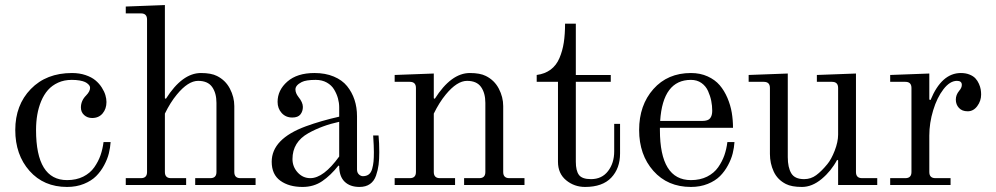

<svg xmlns="http://www.w3.org/2000/svg" viewBox="-20 -739 3978 767"><path d="M41 -219.7Q41 -319.3 103 -383.3Q165 -447.3 267.6 -447.3Q297.4 -447.3 321.8 -439Q346.2 -430.7 361.3 -418Q376.5 -405.3 386.7 -389.2Q397 -373 401.1 -358.6Q405.3 -344.2 405.3 -331.5Q405.3 -304.2 389.9 -285.9Q374.5 -267.6 348.1 -267.6Q329.1 -267.6 316.2 -279.3Q303.2 -291 303.2 -309.6Q303.2 -336.9 324.2 -357.9Q339.8 -374 339.8 -387.7Q339.8 -391.1 338.4 -394.8Q336.9 -398.4 332 -403.1Q327.1 -407.7 319.6 -411.4Q312 -415 298.1 -417.5Q284.2 -419.9 266.6 -419.9Q236.3 -419.9 212.2 -408.9Q188 -397.9 171.6 -379.4Q155.3 -360.8 144.5 -335Q133.8 -309.1 128.9 -280.5Q124 -252 124 -219.7Q124 -19.5 248 -19.5Q284.7 -19.5 312.5 -33.4Q340.3 -47.4 356.7 -70.8Q373 -94.2 381.6 -118.9Q390.1 -143.6 393.6 -171.4H421.9Q420.4 -148.9 414.8 -126.2Q409.2 -103.5 396 -78.9Q382.8 -54.2 364 -35.4Q345.2 -16.6 315.2 -4.4Q285.2 7.8 248 7.8Q154.8 7.8 97.9 -56.4Q41 -120.6 41 -219.7Z M482.4 0V-27.3H543Q567.4 -27.3 567.4 -51.8V-661.1Q567.4 -685.5 543 -685.5H482.4V-712.9L638.7 -718.8V-346.7L642.6 -344.2Q708 -447.3 782.7 -447.3Q823.7 -447.3 846.7 -435.5Q880.9 -418.5 898.4 -384.8Q916 -351.1 916 -315.4V-51.8Q916 -27.3 940.4 -27.3H1001V0H759.8V-27.3H820.3Q844.7 -27.3 844.7 -51.8V-328.1Q844.7 -367.2 827.4 -391.6Q810.1 -416 771.5 -416Q731.4 -416 686.5 -361.3Q660.6 -330.1 638.7 -285.2V-51.8Q638.7 -27.3 663.1 -27.3H723.6V0Z M1065.4 -92.8Q1065.4 -184.1 1201.7 -234.4Q1263.2 -256.8 1335 -272.9V-310.5Q1335 -328.1 1330.1 -345.9Q1325.2 -363.8 1314.9 -381.1Q1304.7 -398.4 1285.6 -409.2Q1266.6 -419.9 1241.2 -419.9Q1202.1 -419.9 1185.1 -411.1Q1160.2 -398.4 1160.2 -381.8Q1160.2 -367.2 1171.9 -352.1Q1189.9 -330.1 1189.9 -312Q1189.9 -294.4 1180.2 -282Q1170.4 -269.5 1147.5 -269.5Q1121.6 -269.5 1105.2 -287.6Q1088.9 -305.7 1088.9 -332Q1088.9 -378.9 1127.9 -413.1Q1167 -447.3 1236.3 -447.3Q1279.8 -447.3 1313.2 -433.3Q1346.7 -419.4 1366.5 -395Q1386.2 -370.6 1396.2 -340.3Q1406.2 -310.1 1406.2 -274.4V-62Q1406.2 -49.3 1413.8 -42.2Q1421.4 -35.2 1429.7 -35.2Q1443.8 -35.2 1453.1 -42.2Q1462.4 -49.3 1466.6 -64Q1470.7 -78.6 1472.2 -93.8Q1473.6 -108.9 1473.6 -131.3Q1473.6 -153.8 1470.7 -197.8H1492.2Q1495.1 -168 1495.1 -131.3Q1495.1 -102.1 1492.4 -80.8Q1489.7 -59.6 1482.2 -37.6Q1474.6 -15.6 1458 -3.9Q1441.4 7.8 1416 7.8Q1378.4 7.8 1356.7 -13.2Q1335 -34.2 1335 -76.2L1332 -77.6Q1301.3 -38.6 1267.3 -15.4Q1233.4 7.8 1188.5 7.8Q1134.3 7.8 1099.9 -17.1Q1065.4 -42 1065.4 -92.8ZM1148.4 -103.5Q1148.4 -72.8 1169.2 -50Q1189.9 -27.3 1219.7 -27.3Q1272.5 -27.3 1335 -113.8V-252.4Q1267.1 -237.8 1211.9 -207Q1148.4 -171.4 1148.4 -103.5Z M1556.6 0V-27.3H1617.2Q1641.6 -27.3 1641.6 -51.8V-387.7Q1641.6 -412.1 1617.2 -412.1H1556.6V-439.5L1712.9 -445.3V-346.7L1716.8 -344.2Q1782.2 -447.3 1856.9 -447.3Q1897.9 -447.3 1920.9 -435.5Q1955.1 -418.5 1972.7 -384.8Q1990.2 -351.1 1990.2 -315.4V-51.8Q1990.2 -27.3 2014.6 -27.3H2075.2V0H1834V-27.3H1894.5Q1918.9 -27.3 1918.9 -51.8V-328.1Q1918.9 -367.2 1901.6 -391.6Q1884.3 -416 1845.7 -416Q1805.7 -416 1760.7 -361.3Q1734.9 -330.1 1712.9 -285.2V-51.8Q1712.9 -27.3 1737.3 -27.3H1797.9V0Z M2124 -412.1V-439.5Q2156.7 -443.8 2179.7 -460.9Q2202.6 -478 2214.8 -506.8Q2227.1 -535.6 2232.2 -568.8Q2237.3 -602.1 2237.3 -644.5H2280.3V-439.5H2419.9V-412.1H2280.3V-92.8Q2280.3 -57.1 2292.7 -40.3Q2305.2 -23.4 2340.8 -23.4Q2384.3 -23.4 2408.9 -55.4Q2433.6 -87.4 2433.6 -134.3V-244.1H2457V-126Q2457 -66.4 2421.9 -29.3Q2386.7 7.8 2317.4 7.8Q2273.9 7.8 2241.5 -19Q2209 -45.9 2209 -92.8V-412.1Z M2740.2 -447.3Q2777.3 -447.3 2806.9 -433.8Q2836.4 -420.4 2855 -398.7Q2873.5 -377 2886 -347.7Q2898.4 -318.4 2903.3 -288.8Q2908.2 -259.3 2908.2 -228.5H2616.2V-219.7Q2616.2 -19.5 2740.2 -19.5Q2776.9 -19.5 2804.7 -33.4Q2832.5 -47.4 2848.9 -70.8Q2865.2 -94.2 2873.8 -118.9Q2882.3 -143.6 2885.7 -171.4H2914.1Q2912.6 -148.9 2907 -126.2Q2901.4 -103.5 2888.2 -78.9Q2875 -54.2 2856.2 -35.4Q2837.4 -16.6 2807.4 -4.4Q2777.3 7.8 2740.2 7.8Q2647 7.8 2590.1 -56.4Q2533.2 -120.6 2533.2 -219.7Q2533.2 -318.8 2590.1 -383.1Q2647 -447.3 2740.2 -447.3ZM2617.2 -255.9H2785.6Q2808.6 -255.9 2816.9 -266.6Q2825.2 -277.3 2825.2 -296.4Q2825.2 -316.4 2821.3 -335.9Q2817.4 -355.5 2808.6 -375.2Q2799.8 -395 2782.2 -407.5Q2764.6 -419.9 2740.2 -419.9Q2627.9 -419.9 2617.2 -255.9Z M2970.7 -412.1V-439.5L3127 -445.3V-111.3Q3127 -70.3 3140.9 -46.9Q3154.8 -23.4 3192.4 -23.4Q3219.2 -23.4 3240.7 -39.3Q3262.2 -55.2 3285.2 -83.5Q3300.8 -102.1 3314.5 -137.2Q3328.1 -172.4 3328.1 -201.2V-387.7Q3328.1 -412.1 3303.7 -412.1H3243.2V-439.5L3399.4 -445.3V-51.8Q3399.4 -27.3 3423.8 -27.3H3484.4V0H3328.1V-98.1L3324.2 -100.6Q3300.8 -56.2 3262.5 -24.2Q3224.1 7.8 3183.6 7.8Q3142.6 7.8 3119.6 -3.9Q3085.9 -21 3070.8 -53.7Q3055.7 -86.4 3055.7 -124V-387.7Q3055.7 -412.1 3031.2 -412.1Z M3536.1 0V-27.3H3596.7Q3621.1 -27.3 3621.1 -51.8V-387.7Q3621.1 -412.1 3596.7 -412.1H3536.1V-439.5L3692.4 -445.3V-341.3L3697.3 -339.4Q3741.7 -447.3 3818.4 -447.3Q3837.9 -447.3 3853 -441.2Q3868.2 -435.1 3876.7 -425.8Q3885.3 -416.5 3890.6 -404.3Q3896 -392.1 3897.7 -381.8Q3899.4 -371.6 3899.4 -361.3Q3899.4 -335.9 3884 -315.2Q3868.7 -294.4 3845.7 -294.4Q3823.2 -294.4 3810.8 -307.9Q3798.3 -321.3 3798.3 -341.3Q3798.3 -359.9 3811.5 -376Q3822.3 -388.2 3822.3 -399.9Q3822.3 -416 3802.7 -416Q3774.9 -416 3749 -382.6Q3723.1 -349.1 3707.8 -298.3Q3692.4 -247.6 3692.4 -197.3V-51.8Q3692.4 -27.3 3716.8 -27.3H3777.3V0Z"/></svg>

Font: Theano Modern
Style: Regular
Weight: 400
Designer: Alexey Kryukov
Version: Version 2.00